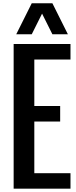

<svg xmlns="http://www.w3.org/2000/svg" viewBox="-20 -1141 460 1161"><path d="M234.4 -1058.6 171.9 -933.6H78.1L171.9 -1121.1H296.9L390.6 -933.6H296.9ZM343.8 -406.2H187.5V-93.8H406.2V0H62.5V-875H406.2V-781.2H187.5V-500H343.8Z"/></svg>

Font: Oswald
Style: Stencbab
Weight: 400
Designer: Mathieu Le Lay
Foundry: Mathieu Le Lay
Version: Version 1.000